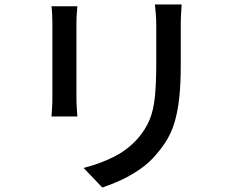

<svg xmlns="http://www.w3.org/2000/svg" viewBox="-20 -786 1040 854"><path d="M788 -766Q787 -747 785.5 -724Q784 -701 784 -674Q784 -652 784 -618Q784 -584 784 -551Q784 -518 784 -496Q784 -410 777 -348.5Q770 -287 756.5 -242.5Q743 -198 722.5 -164Q702 -130 674 -98Q642 -60 600 -31.5Q558 -3 515 16.5Q472 36 435 48L352 -39Q423 -57 484.5 -87.5Q546 -118 592 -169Q627 -209 645 -252.5Q663 -296 669 -355.5Q675 -415 675 -502Q675 -524 675 -557Q675 -590 675 -622.5Q675 -655 675 -674Q675 -701 673 -724Q671 -747 669 -766ZM324 -758Q323 -742 321.5 -723.5Q320 -705 320 -684Q320 -673 320 -640.5Q320 -608 320 -564.5Q320 -521 320 -477Q320 -433 320 -398Q320 -363 320 -349Q320 -330 321.5 -306.5Q323 -283 324 -268H209Q210 -281 211.5 -304Q213 -327 213 -349Q213 -364 213 -398.5Q213 -433 213 -477.5Q213 -522 213 -565Q213 -608 213 -640.5Q213 -673 213 -684Q213 -698 212 -720Q211 -742 209 -758Z"/></svg>

Font: Source Han Sans SC Medium
Style: Regular
Weight: 500
Designer: Ryoko NISHIZUKA 西塚涼子 (kana, bopomofo & ideographs); Paul D. Hunt (Latin, Greek & Cyrillic); Sandoll Communications 산돌커뮤니
Foundry: Adobe
Version: Version 2.004;hotconv 1.0.118;makeotfexe 2.5.65603